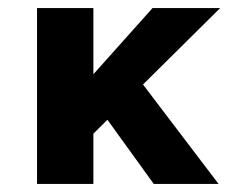

<svg xmlns="http://www.w3.org/2000/svg" viewBox="-20 -457 602 477"><path d="M203 -116 182 -239 359 -437H527ZM212 0H72V-437H212ZM330 -254 523 0H362L222 -194Z"/></svg>

Font: Reem Kufi
Style: Regular
Weight: 400
Designer: Khaled Hosny
Version: Version 1.6